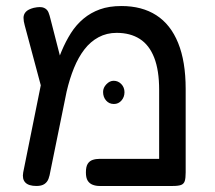

<svg xmlns="http://www.w3.org/2000/svg" viewBox="-20 -607 712 637"><path d="M596 -312V-35Q596 -16 593 -6.5Q590 3 581 6.5Q572 10 553 10H310Q298 10 287.5 6Q277 2 271 -7.5Q265 -17 265 -35Q265 -54 271 -63.5Q277 -73 287.5 -76.5Q298 -80 311 -80H508V-309Q508 -374 491.5 -416Q475 -458 443.5 -478Q412 -498 367 -498Q334 -498 307 -483.5Q280 -469 260 -443Q240 -417 225.5 -381.5Q211 -346 201 -303L147 -38Q145 -25 141 -14Q137 -3 127.5 3.5Q118 10 101 10Q75 10 64 -1.5Q53 -13 57 -35L128 -387L160 -366Q170 -403 184 -436.5Q198 -470 215.5 -497.5Q233 -525 257 -545Q281 -565 311.5 -576Q342 -587 383 -587Q451 -587 498.5 -556.5Q546 -526 571 -464.5Q596 -403 596 -312ZM126 -284 62 -523Q58 -537 58 -548Q58 -559 65.5 -567.5Q73 -576 92 -581Q115 -586 126 -581Q137 -576 141 -565.5Q145 -555 147 -546L194 -363ZM358 -262Q342 -262 332 -273.5Q322 -285 322 -302Q322 -316 333 -327.5Q344 -339 357 -339Q372 -339 382.5 -328Q393 -317 393 -301Q393 -285 383 -273.5Q373 -262 358 -262Z"/></svg>

Font: Fredoka Light
Style: Regular
Weight: 400
Version: Version 2.001